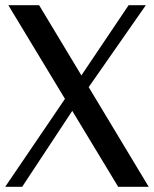

<svg xmlns="http://www.w3.org/2000/svg" viewBox="-20 -716 590 736"><path d="M550 0H433L257 -291L65 0H0L229 -337L12 -696H130L292 -427L473 -696H539L320 -382Z"/></svg>

Font: RIT Lekha
Style: Regular
Weight: 400
Designer: Rahul Radhakrishnan
Version: 1.0